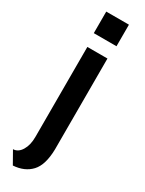

<svg xmlns="http://www.w3.org/2000/svg" viewBox="-249 -744 775 1026"><g transform="rotate(30 138.0 -231.0)"><path d="M69 -579V-712H209V-579ZM48 250 5 174Q36.5 173 56.2 140.2Q76 107.5 76 58V-498H200V63Q198 159.5 158 202.5Q118 245.5 48 250Z"/></g></svg>

Font: Alatsi
Style: Regular
Weight: 400
Designer: Spyros Zevelakis, Eben Sorkin
Foundry: www.sorkintype.com
Version: Version 1.008; ttfautohint (v1.8.4.7-5d5b)